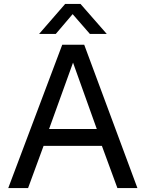

<svg xmlns="http://www.w3.org/2000/svg" viewBox="-20 -958 743 978"><path d="M409 -730 680 0H578L499 -215H202L123 0H22L297 -730ZM179 -785 312 -938H390L524 -785H438L350 -886L264 -785ZM230 -301H473L352 -639Z"/></svg>

Font: Nacelle
Style: Regular
Weight: 400
Designer: Sora Sagano
Foundry: Sora Sagano
Version: Version 1.000;FEAKit 1.0